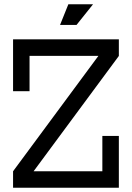

<svg xmlns="http://www.w3.org/2000/svg" viewBox="-20 -884 621 904"><path d="M539.6 -698.7V-620.6L138.2 -77.6H461.9V-244.1H539.6V0H41.5V-77.6L443.4 -621.1H119.1V-454.6H41.5V-698.7ZM340.3 -766.6H262.7L301.8 -863.8H418Z"/></svg>

Font: Turpis
Style: Regular
Weight: 400
Designer: GGBotNet
Foundry: f0n7
Version: 1.00